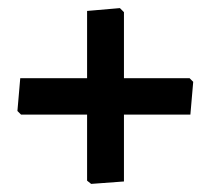

<svg xmlns="http://www.w3.org/2000/svg" viewBox="-20 -498 520 474"><path d="M276 -478 286 -468V-305H448L457 -296L450 -215H286V-50L205 -44L195 -52V-215H32L23 -224L30 -305H195V-471Z"/></svg>

Font: Alegreya Sans SC
Style: Bold
Weight: 700
Designer: Juan Pablo del Peral
Foundry: Huerta Tipografica
Version: Version 2.007